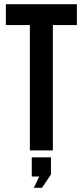

<svg xmlns="http://www.w3.org/2000/svg" viewBox="-20 -720 396 919"><path d="M8 -700H348V-600H233V0H123V-600H8ZM132 125V33H224V115L181 179H142L168 125Z"/></svg>

Font: BebasNeueW03-Regular
Style: Regular
Weight: 400
Designer: Ryoichi Tsunekawa
Foundry: Ryoichi Tsunekawa
Version: Version 1.30